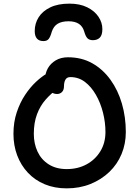

<svg xmlns="http://www.w3.org/2000/svg" viewBox="-20 -1026 767 1056"><path d="M347 10Q280 10 226 -12.5Q172 -35 133.5 -76Q95 -117 74.5 -171.5Q54 -226 54 -290Q54 -354 72 -408Q90 -462 118 -504Q146 -546 177 -575Q208 -604 234.5 -619.5Q261 -635 275 -635Q289 -635 298.5 -630.5Q308 -626 318 -612Q335 -588 325 -568.5Q315 -549 293 -535Q260 -511 230.5 -477.5Q201 -444 183.5 -397.5Q166 -351 166 -290Q166 -236 186.5 -192Q207 -148 248 -122Q289 -96 347 -96Q408 -96 456 -122Q504 -148 532 -194Q560 -240 560 -300Q560 -353 546.5 -406.5Q533 -460 507.5 -504.5Q482 -549 447 -575.5Q412 -602 367 -602Q348 -602 340 -588Q332 -574 332 -553Q332 -531 321 -520Q310 -509 294 -509Q278 -509 263 -518Q248 -527 238 -545.5Q228 -564 228 -590Q228 -623 243 -650Q258 -677 286.5 -694Q315 -711 354 -711Q429 -711 487.5 -678Q546 -645 587.5 -587.5Q629 -530 650.5 -456Q672 -382 672 -300Q672 -235 648.5 -178.5Q625 -122 581 -80Q537 -38 477.5 -14Q418 10 347 10ZM362 -1006Q419 -1006 459.5 -986Q500 -966 521.5 -934Q543 -902 543 -866Q543 -833 529 -819Q515 -805 491 -805Q472 -805 461.5 -815Q451 -825 443 -853Q435 -881 413.5 -895Q392 -909 357 -909Q320 -909 297.5 -895.5Q275 -882 265 -852Q257 -823 247.5 -811.5Q238 -800 219 -800Q195 -800 183 -814Q171 -828 171 -855Q171 -897 192.5 -931Q214 -965 256.5 -985.5Q299 -1006 362 -1006Z"/></svg>

Font: Shantell Sans Medium
Style: Regular
Weight: 500
Designer: Stephen Nixon, Anya Danilova, Shantell Martin
Foundry: Arrow Type
Version: Version 1.011;[c5ecc13dd]